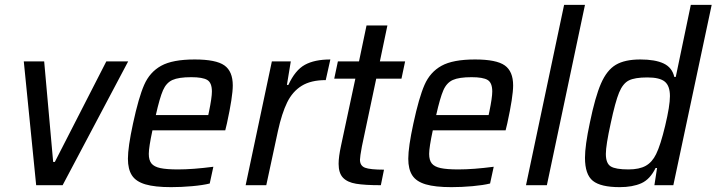

<svg xmlns="http://www.w3.org/2000/svg" viewBox="-20 -763 2952 791"><path d="M129 0 78 -510H162L199 -96H206L418 -510H508L238 0Z M507 -109Q507 -157 528 -254Q551 -361 574 -413.5Q597 -466 644 -492Q691 -518 782 -518Q870 -518 904.5 -493.5Q939 -469 939 -411Q939 -365 915 -255L908 -226H608Q593 -156 593 -129Q593 -103 604 -89.5Q615 -76 640.5 -70.5Q666 -65 713 -65Q775 -65 859 -76L844 -7Q816 0 771.5 4Q727 8 685 8Q618 8 579 -3.5Q540 -15 523.5 -40.5Q507 -66 507 -109ZM838 -289 841 -303Q853 -361 853 -386Q853 -422 834 -433.5Q815 -445 768 -445Q716 -445 690.5 -433.5Q665 -422 651.5 -391Q638 -360 622 -289Z M1100 -510H1178L1162 -413H1168Q1196 -474 1236 -496Q1276 -518 1341 -518L1322 -433Q1261 -433 1223 -409.5Q1185 -386 1163 -341Q1141 -296 1125 -223L1077 0H992Z M1375 -88Q1375 -117 1385 -163L1444 -439H1357L1372 -510H1459L1490 -658H1576L1545 -510H1649L1634 -439H1530L1471 -160Q1463 -117 1463 -105Q1463 -80 1484 -72Q1505 -64 1562 -64L1549 0Q1483 0 1447 -6Q1411 -12 1393 -31Q1375 -50 1375 -88Z M1662 -109Q1662 -157 1683 -254Q1706 -361 1729 -413.5Q1752 -466 1799 -492Q1846 -518 1937 -518Q2025 -518 2059.5 -493.5Q2094 -469 2094 -411Q2094 -365 2070 -255L2063 -226H1763Q1748 -156 1748 -129Q1748 -103 1759 -89.5Q1770 -76 1795.5 -70.5Q1821 -65 1868 -65Q1930 -65 2014 -76L1999 -7Q1971 0 1926.5 4Q1882 8 1840 8Q1773 8 1734 -3.5Q1695 -15 1678.5 -40.5Q1662 -66 1662 -109ZM1993 -289 1996 -303Q2008 -361 2008 -386Q2008 -422 1989 -433.5Q1970 -445 1923 -445Q1871 -445 1845.5 -433.5Q1820 -422 1806.5 -391Q1793 -360 1777 -289Z M2147 0 2304 -743H2390L2233 0Z M2390 -113Q2390 -163 2410 -257Q2432 -364 2456 -419Q2480 -474 2517 -496Q2554 -518 2618 -518Q2679 -518 2714 -501.5Q2749 -485 2758 -446H2764L2826 -743H2912L2754 0H2676L2687 -71H2681Q2658 -24 2622 -8Q2586 8 2533 8Q2455 8 2422.5 -18Q2390 -44 2390 -113ZM2683 -128Q2701 -164 2720.5 -245.5Q2740 -327 2740 -367Q2740 -409 2719 -426.5Q2698 -444 2647 -444Q2595 -444 2570.5 -431.5Q2546 -419 2530.5 -381.5Q2515 -344 2496 -255Q2476 -164 2476 -129Q2476 -90 2496 -77.5Q2516 -65 2569 -65Q2614 -65 2640.5 -80Q2667 -95 2683 -128Z"/></svg>

Font: Saira Semi Condensed
Style: Italic
Weight: 400
Width: 4
Italic angle: -12°
Designer: Hector Gatti with collaboration of the Omnibus-Type team
Foundry: Omnibus-Type
Version: Version 1.001; ttfautohint (v1.8)